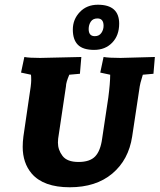

<svg xmlns="http://www.w3.org/2000/svg" viewBox="-20 -781 675 812"><path d="M114 -47Q76 -92 76 -160Q76 -181 79 -204L103 -368Q112 -423 112 -441Q112 -459 111 -465L69 -474L83 -540Q103 -536 150 -536L324 -540L318 -469L273 -465Q259 -432 259 -416L226 -195Q225 -186 225 -178Q225 -147 244.5 -121.5Q264 -96 312 -96Q360 -96 382.5 -119.5Q405 -143 412 -195L438 -368Q446 -429 446 -465L404 -474L418 -540Q442 -536 490 -536L635 -540L629 -469L584 -465Q571 -422 571 -416L539 -204Q524 -105 455 -47Q386 11 275 11Q164 11 114 -47ZM394 -761Q484 -761 484 -681Q484 -631 454.5 -600.5Q425 -570 378 -570Q331 -570 309.5 -591.5Q288 -613 288 -656Q288 -699 317.5 -730Q347 -761 394 -761ZM392 -703Q373 -703 364 -689.5Q355 -676 355 -658Q355 -628 381 -628Q399 -628 408.5 -641.5Q418 -655 418 -672Q418 -703 392 -703Z"/></svg>

Font: Andada SC
Style: Bold Italic
Weight: 700
Italic angle: -8.29999°
Designer: Carolina Giovagnoli
Foundry: Carolina Giovagnoli
Version: Version 1.003